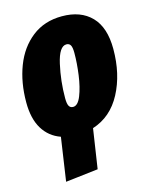

<svg xmlns="http://www.w3.org/2000/svg" viewBox="-117 -629 728 929"><g transform="rotate(-15 247.0 -164.5)"><path d="M290 8 260 206 97 225 129 8Q72 -12 41 -63Q10 -114 10 -196Q10 -295 41 -376Q72 -457 134 -505.5Q196 -554 284 -554Q378 -554 431 -499.5Q484 -445 484 -337Q484 -211 434 -116.5Q384 -22 290 8ZM297 -367Q297 -395 290.5 -406Q284 -417 270 -417Q234 -417 215.5 -334.5Q197 -252 197 -167Q197 -139 203.5 -127.5Q210 -116 224 -116Q248 -116 264.5 -157.5Q281 -199 289 -257.5Q297 -316 297 -367Z"/></g></svg>

Font: Fira Sans Extra Condensed Black
Style: Italic
Weight: 900
Width: 3
Italic angle: -8°
Designer: Carrois Corporate & Edenspiekermann AG
Foundry: Carrois Corporate GbR & Edenspiekermann AG
Version: Version 4.203